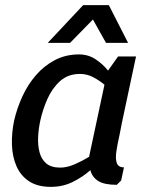

<svg xmlns="http://www.w3.org/2000/svg" viewBox="-20 -720 594 748"><path d="M292 -432Q245 -432 214 -404Q183 -376 164.5 -334Q146 -292 137 -250Q130 -218 128.5 -186Q127 -154 134 -127Q141 -100 160 -83.5Q179 -67 215 -67Q241 -67 271 -80Q301 -93 327 -109L387 -390Q368 -406 343.5 -419Q319 -432 292 -432ZM435 0Q386 0 362.5 -15Q339 -30 332 -57Q303 -31 264 -11.5Q225 8 178 8Q126 8 93 -14Q60 -36 44 -73Q28 -110 26.5 -156Q25 -202 35 -250Q46 -298 67 -344Q88 -390 120 -427Q152 -464 194 -486Q236 -508 288 -508Q324 -508 352.5 -489Q381 -470 401 -445L440 -500H510L495 -430L455 -242L446 -196Q438 -161 433.5 -131.5Q429 -102 435 -85Q441 -68 463 -68L452 -17ZM166 -553 304 -700H404L479 -553H393L342 -644L253 -553Z"/></svg>

Font: Epunda Sans Medium
Style: Italic
Weight: 500
Italic angle: -12.0243°
Designer: Simon Atzbach
Foundry: typofactur
Version: Version 2.204; ttfautohint (v1.8.4.7-5d5b)